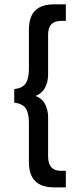

<svg xmlns="http://www.w3.org/2000/svg" viewBox="-20 -736 350 863"><path d="M223.3 106.2Q166.8 106.2 138.4 78.3Q110 50.4 110 -8.5V-183Q110 -227.7 95.8 -248.9Q81.7 -270 44.1 -274.8V-335.3Q81.7 -339.9 95.8 -361.6Q110 -383.3 110 -427.3V-601.4Q110 -661.1 138.4 -688.8Q166.8 -716.5 223.3 -716.5H275.9V-642.1H255.8Q195.9 -642.6 196.2 -579.9V-399.6Q196.2 -370.9 184 -344.9Q170.6 -316.6 139.3 -304.7Q170.7 -293.3 183.4 -266.2Q196.2 -240 196.2 -209.8V-30.4Q197.6 33.3 255.8 31.8H275.9V106.2Z"/></svg>

Font: Arad-FD-VF Thin
Style: Regular
Weight: 100
Designer: Mohammad Darvishi
Version: Version 1.010;September 21, 2024;FontCreator 15.0.0.2992 64-